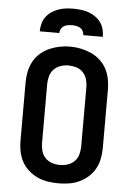

<svg xmlns="http://www.w3.org/2000/svg" viewBox="-62 -1001 725 1055"><g transform="rotate(5 300.0 -473.5)"><path d="M300 8Q270 8 241 3.5Q212 -1 185 -13.5Q158 -26 135.5 -46Q113 -66 99 -91.5Q85 -117 79 -146.5Q73 -176 73 -205V-530Q73 -559 79 -588.5Q85 -618 99 -644Q113 -670 135.5 -690Q158 -710 185 -722Q212 -734 241 -740Q270 -746 300 -746Q330 -746 359 -740Q388 -734 415 -722Q442 -710 464.5 -690Q487 -670 501 -644Q515 -618 521 -588.5Q527 -559 527 -530V-205Q527 -176 521 -146.5Q515 -117 501 -91.5Q487 -66 464.5 -46Q442 -26 415 -13.5Q388 -1 359 3.5Q330 8 300 8ZM300 -93Q322 -93 343.5 -100Q365 -107 380.5 -123Q396 -139 402 -161Q408 -183 408 -205V-530Q408 -552 402 -574Q396 -596 380.5 -612.5Q365 -629 343 -635.5Q321 -642 299 -642Q277 -642 255.5 -634.5Q234 -627 219 -611Q204 -595 198 -573.5Q192 -552 192 -530V-205Q192 -183 198 -161Q204 -139 219.5 -123Q235 -107 256.5 -100Q278 -93 300 -93ZM126 -815Q126 -836 131.5 -857Q137 -878 149.5 -895Q162 -912 179.5 -924Q197 -936 217 -943Q237 -950 258 -952.5Q279 -955 300 -955Q321 -955 342 -952.5Q363 -950 383 -943Q403 -936 420.5 -924Q438 -912 450.5 -895Q463 -878 468.5 -857Q474 -836 474 -815H366Q366 -827 360.5 -837.5Q355 -848 345 -854Q335 -860 323.5 -862Q312 -864 300 -864Q288 -864 276.5 -862Q265 -860 255 -854Q245 -848 239.5 -837.5Q234 -827 234 -815Z"/></g></svg>

Font: Iosevka Curly Extended
Style: Bold
Weight: 700
Width: 7
Monospace: yes
Designer: Belleve Invis
Foundry: Belleve Invis
Version: Version 11.1.0; ttfautohint (v1.8.3)